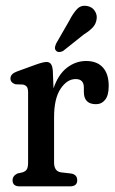

<svg xmlns="http://www.w3.org/2000/svg" viewBox="-20 -660 408 680"><path d="M167 -410.5 169.5 -347Q186 -396 217 -420Q248 -444 285 -444Q323.5 -444 344.2 -421.2Q365 -398.5 365 -355.5Q365 -322.5 352.5 -306.8Q340 -291 320 -291Q277 -291 277 -334.5V-350Q277 -380 248 -380Q217.5 -380 194.5 -345.5Q171.5 -311 171.5 -244.5V-84.5Q171.5 -53 196.5 -49.5L231.5 -45.5Q253.5 -42 253.5 -21.5Q253.5 0 227.5 0H49.5Q24.5 0 24.5 -21.5Q24.5 -37 41.5 -45.5L59.5 -49.5Q70.5 -53 75 -60.2Q79.5 -67.5 79.5 -84.5V-331.5Q79.5 -346 75.5 -352Q71.5 -358 61.5 -360.5L34.5 -361.5Q17 -367.5 17 -382Q17 -398.5 40.5 -407L106.5 -431Q133 -440.5 145 -440.5Q154.5 -440.5 160 -433.8Q165.5 -427 167 -410.5ZM225.5 -587Q239 -613.5 253.2 -628.2Q267.5 -643 289.5 -638.5Q306.5 -635.5 315.8 -621.2Q325 -607 322 -591Q319.5 -574.5 308.2 -562.5Q297 -550.5 277 -538L203.5 -479.5Q197 -476 190 -475.8Q183 -475.5 178.5 -480.5Q173.5 -486 174.8 -493Q176 -500 179.5 -507Z"/></svg>

Font: Fraunces 144pt SuperSoft
Style: Regular
Weight: 400
Version: Version 1.000;[b76b70a41]